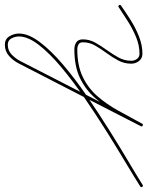

<svg xmlns="http://www.w3.org/2000/svg" viewBox="67 -661 608 790"><g transform="rotate(-90 371.0 -266.0)"><path d="M-3 15Q-6 10 -1 7Q35 -16 94.5 -51.5Q154 -87 223.5 -130.5Q293 -174 362 -221.5Q431 -269 488.5 -317Q546 -365 581 -410Q616 -455 616 -492Q616 -508 608 -523Q600 -538 582 -538Q558 -538 541.5 -522Q525 -506 515 -487Q515 -487 515 -487Q515 -487 515 -487Q451 -362 386.5 -236.5Q322 -111 257 15Q257 15 257 15Q257 15 257 15Q255 20 249 17Q244 15 247 9Q311 -116 375.5 -241.5Q440 -367 505 -493Q505 -493 505 -493Q505 -493 505 -493Q516 -515 535.5 -532.5Q555 -550 582 -550Q605 -550 616.5 -531.5Q628 -513 628 -492Q628 -453 593 -406.5Q558 -360 500.5 -311Q443 -262 373 -214Q303 -166 233 -122Q163 -78 103 -42.5Q43 -7 5 17Q0 20 -3 15ZM249 17Q244 14 247 9Q274 -43 301.5 -91.5Q329 -140 363 -179Q397 -218 445 -241Q493 -264 563 -264Q580 -264 592 -256Q604 -248 604 -229Q604 -202 590.5 -178Q577 -154 560 -130.5Q543 -107 529.5 -82.5Q516 -58 516 -30Q516 -17 523.5 -6.5Q531 4 545 4Q579 4 613 -10Q647 -24 678.5 -44Q710 -64 737 -82Q741 -85 745 -80Q748 -76 743 -72Q716 -53 683.5 -32.5Q651 -12 615.5 2Q580 16 545 16Q526 16 515 2Q504 -12 504 -30Q504 -59 517.5 -84Q531 -109 548 -132Q565 -155 578.5 -178.5Q592 -202 592 -229Q592 -242 583 -247Q574 -252 563 -252Q496 -252 449.5 -229.5Q403 -207 370 -169Q337 -131 310.5 -83Q284 -35 257 15Q254 20 249 17Z"/></g></svg>

Font: FRB American Cursive Thin
Style: Italic
Weight: 100
Italic angle: -25°
Version: Version 2.0;Modular Font Editor K font №1